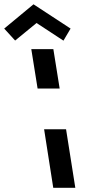

<svg xmlns="http://www.w3.org/2000/svg" viewBox="-163 -894 428 914"><path d="M-14 -660 16 -472.5H121L91 -660ZM-143 -758 -91 -701 11 -784.5 139 -700.5 173 -758 -3.5 -873.5ZM47 -278.5 90.5 0H195.5L151.5 -278.5Z"/></svg>

Font: Font.Observer
Style: Regular
Weight: 500
Italic angle: 9°
Version: Version 1.001;FEAKit 1.0